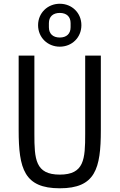

<svg xmlns="http://www.w3.org/2000/svg" viewBox="-20 -996 640 1028"><path d="M79.9 -698.2V-299C79.9 -92 110.1 12.1 300.1 12.1C490.1 12.1 519.9 -92 519.9 -299V-698.2H436.1V-279.1C436.1 -144.2 431.1 -61.1 300.1 -61.1C169 -61.1 164.1 -144.2 164.1 -279.1V-698.2ZM183.9 -861.2C183.9 -795.1 235.1 -746.1 300.1 -746.1C365.1 -746.1 415.8 -795.1 415.8 -861.2C415.8 -926.8 365.1 -975.9 300.1 -975.9C235.1 -975.9 183.9 -926.8 183.9 -861.2ZM241.8 -850.1V-872.2C241.8 -907 263.8 -926.8 300.1 -926.8C335.9 -926.8 358 -907 358 -872.2V-850.1C358 -815 335.9 -795.1 300.1 -795.1C263.8 -795.1 241.8 -815 241.8 -850.1Z"/></svg>

Font: Margiela Mono
Style: Regular
Weight: 400
Designer: Mike Abbink, Paul van der Laan, Pieter van Rosmalen
Foundry: Bold Monday
Version: Version 2.003 2021